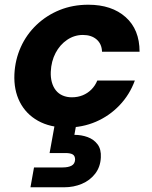

<svg xmlns="http://www.w3.org/2000/svg" viewBox="-20 -528 645 813"><path d="M263 12Q192 12 141 -16.5Q90 -45 64 -96Q38 -147 41 -214Q44 -275 68 -328.5Q92 -382 134.5 -422.5Q177 -463 232.5 -485.5Q288 -508 354 -508Q453 -508 512 -455.5Q571 -403 571 -309H412Q411 -342 389 -361Q367 -380 331 -380Q295 -380 264.5 -359.5Q234 -339 215.5 -304Q197 -269 195 -224Q194 -200 199.5 -180Q205 -160 216.5 -145.5Q228 -131 245.5 -123.5Q263 -116 284 -116Q309 -116 330 -124.5Q351 -133 367 -149Q383 -165 392 -187H551Q529 -127 486 -82Q443 -37 386 -12.5Q329 12 263 12ZM109 265 124 181H245Q269 181 283 173.5Q297 166 298 148Q298 132 288 126Q278 120 257 120H190L213 -7H304L295 43Q325 43 351 52.5Q377 62 393 83Q409 104 407 139Q405 179 383 207.5Q361 236 326.5 250.5Q292 265 252 265Z"/></svg>

Font: DM Sans 28pt Black
Style: Italic
Weight: 900
Italic angle: -10°
Version: Version 4.004;gftools[0.9.30]